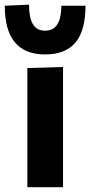

<svg xmlns="http://www.w3.org/2000/svg" viewBox="-50 -784 378 804"><path d="M64.5 0V-499L214 -503.5V0ZM138.5 -556Q-30 -556 -30 -760L71.5 -764.5Q71.5 -711 87.5 -683.2Q103.5 -655.5 138.5 -655.5Q174 -655.5 190.5 -682.8Q207 -710 207 -760H308Q308 -656 266 -606Q224 -556 138.5 -556Z"/></svg>

Font: Heraclito
Style: Bold
Weight: 700
Designer: Kostas Bartsokas (font) & Cristiano Sobral (main changes)
Foundry: Kostas Bartsokas (font) & Cristiano Sobral (main changes)
Version: Version 1.00;July 8, 2020;FontCreator 13.0.0.2655 64-bit